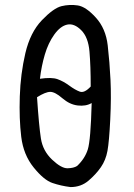

<svg xmlns="http://www.w3.org/2000/svg" viewBox="-20 -762 540 772"><path d="M263.7 -9.8Q224.6 -14.6 190.4 -26.4Q156.2 -38.1 115.2 -88.9Q74.2 -139.6 65.4 -211.9Q56.6 -284.2 59.6 -374.5Q62.5 -464.8 82 -548.3Q101.6 -631.8 148.4 -680.7Q195.3 -729.5 227.5 -737.3Q259.8 -745.1 292.5 -740.2Q325.2 -735.4 365.2 -691.4Q405.3 -647.5 413.1 -579.6Q420.9 -511.7 424.3 -440.9Q427.7 -370.1 423.3 -281.2Q418.9 -192.4 412.1 -155.3Q405.3 -118.2 385.7 -89.8Q366.2 -61.5 335.9 -35.6Q305.7 -9.8 263.7 -9.8ZM290 -94.7Q321.3 -124 333 -161.1Q344.7 -198.2 348.6 -347.7Q325.2 -334 292.5 -337.9Q259.8 -341.8 230.5 -367.2Q201.2 -392.6 182.1 -392.6Q163.1 -392.6 128.9 -371.1Q136.7 -254.9 144.5 -205.1Q152.3 -155.3 189.5 -120.1Q226.6 -85 251.5 -85.4Q276.4 -85.9 290 -94.7ZM344.7 -414.1Q344.7 -496.1 339.8 -554.2Q335 -612.3 306.6 -640.6Q278.3 -668.9 250.5 -663.1Q222.7 -657.2 198.2 -623Q173.8 -588.9 160.2 -542.5Q146.5 -496.1 140.6 -445.3Q187.5 -452.1 210.9 -443.8Q234.4 -435.5 258.3 -418Q282.2 -400.4 300.8 -393.6Q319.3 -386.7 344.7 -414.1Z"/></svg>

Font: NaikaiFont
Style: Regular
Weight: 400
Version: Version 1.67